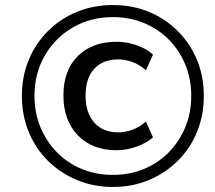

<svg xmlns="http://www.w3.org/2000/svg" viewBox="-20 -734 855 763"><path d="M429 9Q352 9 286 -18.5Q220 -46 170.5 -95Q121 -144 94 -210Q67 -276 67 -353Q67 -430 94 -495.5Q121 -561 170.5 -610.5Q220 -660 286 -687Q352 -714 429 -714Q506 -714 571.5 -687Q637 -660 686.5 -610.5Q736 -561 763 -495.5Q790 -430 790 -353Q790 -276 763 -210Q736 -144 686.5 -95Q637 -46 571.5 -18.5Q506 9 429 9ZM429 -39Q495 -39 552 -62.5Q609 -86 651 -129Q693 -172 716.5 -229Q740 -286 740 -353Q740 -420 716.5 -477Q693 -534 651 -576.5Q609 -619 552 -642.5Q495 -666 429 -666Q340 -666 269.5 -625Q199 -584 158 -513Q117 -442 117 -353Q117 -286 140.5 -229Q164 -172 206 -129Q248 -86 305 -62.5Q362 -39 429 -39ZM444 -137Q346 -137 289 -196.5Q232 -256 232 -355Q232 -454 289 -511Q346 -568 444 -568Q483 -568 522.5 -554.5Q562 -541 588 -517L560 -455Q535 -477 506.5 -487.5Q478 -498 450 -498Q389 -498 354.5 -460.5Q320 -423 320 -354Q320 -286 354.5 -247Q389 -208 450 -208Q478 -208 506.5 -218.5Q535 -229 560 -251L588 -188Q562 -165 522 -151Q482 -137 444 -137Z"/></svg>

Font: Winston Medium
Style: Italic
Weight: 500
Italic angle: -9°
Designer: Original fonts by Vernon Adams / Changes by Cristiano Sobral
Foundry: Original fonts by Vernon Adams / Changes by Cristiano Sobral
Version: Version 2.503;July 17, 2020;FontCreator 13.0.0.2655 64-bit